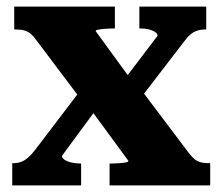

<svg xmlns="http://www.w3.org/2000/svg" viewBox="-20 -560 670 580"><path d="M615 0H311V-66H313Q328 -66 340.5 -67Q353 -68 360.5 -69.5Q368 -71 368 -74L241 -247L231 -251L88 -441Q80 -452 72 -458.5Q64 -465 53.5 -468Q43 -471 27 -471H23V-540H327V-474H325Q310 -474 297.5 -473Q285 -472 277 -470.5Q269 -469 269 -466L387 -304L398 -300L548 -101Q557 -89 565 -81.5Q573 -74 584 -70.5Q595 -67 612 -67H615ZM17 0V-67H19Q34 -67 45 -71.5Q56 -76 66 -85Q76 -94 86 -107L226 -291L290 -256L167 -89Q167 -83 175 -77.5Q183 -72 196 -69Q209 -66 223 -66H225V0ZM402 -260 339 -298 456 -452Q456 -458 449 -463Q442 -468 430.5 -471Q419 -474 405 -474H401V-540H603V-471H599Q587 -471 576 -467.5Q565 -464 555.5 -456Q546 -448 535 -433Z"/></svg>

Font: Roboto Serif SemiCondensed
Style: Bold
Weight: 700
Width: 4
Designer: Greg Gazdowicz
Foundry: Commercial Type
Version: Version 1.007